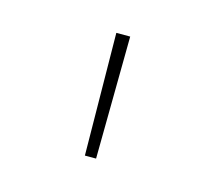

<svg xmlns="http://www.w3.org/2000/svg" viewBox="-48 -784 372 333"><g transform="rotate(15 137.5 -618.0)"><path d="M127.4 -507.8 125 -727.5H149.9L147.5 -507.8Z"/></g></svg>

Font: Inter Thin
Style: Regular
Weight: 250
Designer: Rasmus Andersson
Foundry: rsms
Version: Version 4.001;git-66647c0bb